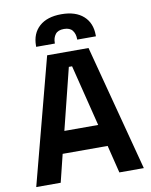

<svg xmlns="http://www.w3.org/2000/svg" viewBox="-97 -979 828 1051"><g transform="rotate(-10 317.0 -454.0)"><path d="M154 0H18L202 -700H432L616 0H480L442 -154H192ZM308 -617 223 -276H411L326 -617ZM255 -756H151V-762Q151 -830 194.5 -869Q238 -908 317 -908Q396 -908 439.5 -869Q483 -830 483 -762V-756H379V-760Q379 -788 364.5 -807Q350 -826 317 -826Q284 -826 269.5 -807Q255 -788 255 -760Z"/></g></svg>

Font: Space Grotesk Variable Light
Style: Regular
Weight: 300
Designer: Florian Karsten
Foundry: Florian Karsten
Version: Version 2.000